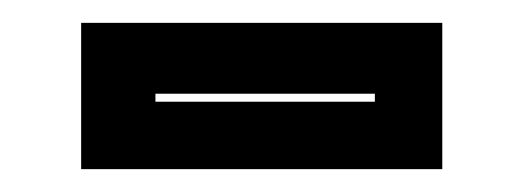

<svg xmlns="http://www.w3.org/2000/svg" viewBox="-20 -386 458 168"><path d="M51 -238V-366H367V-238ZM116 -297H308V-304H116Z"/></svg>

Font: Tourney ExtraBold
Style: Regular
Weight: 800
Designer: Tyler Finck
Foundry: Etcetera Type Co
Version: Version 1.015